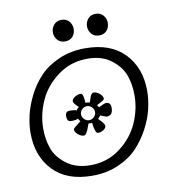

<svg xmlns="http://www.w3.org/2000/svg" viewBox="-73 -680 685 754"><g transform="rotate(-10 269.0 -303.0)"><path d="M236 9Q134 9 79.5 -48.5Q25 -106 25 -198Q25 -231 33.5 -268Q42 -305 62 -345Q82 -385 112 -416.5Q142 -448 189 -468.5Q236 -489 293 -489Q395 -489 450 -431.5Q505 -374 505 -282Q505 -249 496.5 -211.5Q488 -174 467 -134.5Q446 -95 416.5 -63.5Q387 -32 340 -11.5Q293 9 236 9ZM236 -33Q303 -33 354 -71.5Q405 -110 429 -164Q453 -218 453 -274Q453 -317 440 -353.5Q427 -390 390 -418.5Q353 -447 295 -447Q228 -447 176.5 -408.5Q125 -370 101 -316Q77 -262 77 -206Q77 -163 90 -126.5Q103 -90 140.5 -61.5Q178 -33 236 -33ZM230 -266Q210 -284 210 -292Q210 -301 222 -308.5Q234 -316 245 -316Q250 -316 253 -309.5Q256 -303 257 -291Q258 -279 258 -278Q267 -278 275 -276Q276 -277 279.5 -289Q283 -301 287 -306.5Q291 -312 296 -312Q308 -312 320 -302Q332 -292 332 -281Q332 -275 301 -261Q306 -256 307 -251Q331 -263 337 -263Q356 -263 356 -241Q356 -210 331 -210Q328 -210 306 -219Q305 -216 296 -207Q319 -184 319 -176Q319 -166 308.5 -159.5Q298 -153 286 -153Q275 -153 270 -196Q263 -194 256 -196Q255 -195 250 -180.5Q245 -166 240 -159Q235 -152 230 -152Q219 -152 207 -162Q195 -172 195 -183Q195 -187 226 -210Q222 -214 218 -222Q213 -217 190 -217Q174 -217 174 -239Q174 -258 191 -258Q214 -258 219 -254Q223 -262 230 -266ZM241 -255Q233 -247 233 -236Q233 -225 241.5 -216.5Q250 -208 261 -208Q272 -208 280.5 -216.5Q289 -225 289 -236Q289 -247 280.5 -255.5Q272 -264 261 -264Q250 -264 241 -255ZM222 -529Q202 -529 191 -542Q180 -555 180 -572Q180 -589 191 -602Q202 -615 222 -615Q241 -615 252 -602Q263 -589 263 -572Q263 -554 252 -541.5Q241 -529 222 -529ZM358 -529Q338 -529 327 -542Q316 -555 316 -572Q316 -589 327 -602Q338 -615 358 -615Q377 -615 388 -602Q399 -589 399 -572Q399 -554 388 -541.5Q377 -529 358 -529Z"/></g></svg>

Font: Bonbon
Style: Regular
Weight: 400
Designer: Ksenia Erulevich
Foundry: Cyreal (www.cyreal.org)
Version: Version 1.000